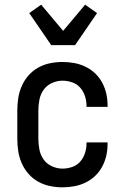

<svg xmlns="http://www.w3.org/2000/svg" viewBox="-20 -793 540 821"><path d="M247 8Q220 8 193.5 2.5Q167 -3 143.5 -16Q120 -29 102 -49.5Q84 -70 73 -95Q62 -120 58 -146.5Q54 -173 54 -200V-320Q54 -347 58 -373.5Q62 -400 73 -425Q84 -450 102 -470.5Q120 -491 143.5 -504Q167 -517 193.5 -522.5Q220 -528 247 -528Q272 -528 297 -523.5Q322 -519 345 -508Q368 -497 386.5 -479.5Q405 -462 417 -439.5Q429 -417 434.5 -392.5Q440 -368 440 -342V-336H350V-340Q350 -361 343.5 -381.5Q337 -402 323 -418Q309 -434 288.5 -441Q268 -448 247 -448Q224 -448 202 -438Q180 -428 166.5 -409Q153 -390 148.5 -366.5Q144 -343 144 -320V-200Q144 -177 148.5 -153.5Q153 -130 166.5 -111Q180 -92 202 -82Q224 -72 247 -72Q268 -72 288.5 -79Q309 -86 323 -102Q337 -118 343.5 -138.5Q350 -159 350 -180V-184H440V-178Q440 -152 434.5 -127.5Q429 -103 417 -80.5Q405 -58 386.5 -40.5Q368 -23 345 -12Q322 -1 297 3.5Q272 8 247 8ZM199 -600 105 -737 156 -773 250 -661 344 -773 395 -737 301 -600Z"/></svg>

Font: Iosevka Medium
Style: Regular
Weight: 500
Monospace: yes
Designer: Belleve Invis
Foundry: Belleve Invis
Version: Version 32.5.0; ttfautohint (v1.8.4)